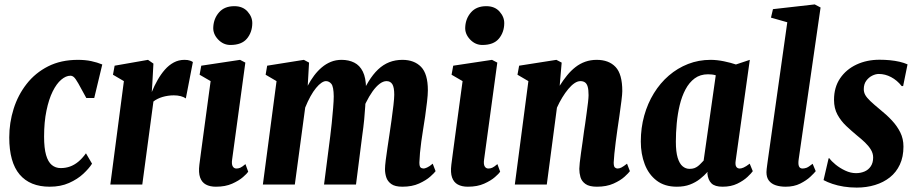

<svg xmlns="http://www.w3.org/2000/svg" viewBox="-20 -837 4158 871"><path d="M205.5 10Q116 10 69 -45.5Q22 -101 22 -213.5Q22 -280.5 41.8 -343.2Q61.5 -406 100.8 -456.2Q140 -506.5 198.2 -536Q256.5 -565.5 333.5 -565.5Q366.5 -565.5 393.8 -559.8Q421 -554 444 -544.5L407.5 -392.5H371.5Q348 -436.5 335.5 -458.2Q323 -480 315.5 -486.8Q308 -493.5 299.5 -493.5Q279 -493.5 257.8 -475.5Q236.5 -457.5 219 -422.2Q201.5 -387 190.8 -335.2Q180 -283.5 180 -217Q180 -165 189 -133.8Q198 -102.5 215 -88.5Q232 -74.5 255.5 -74.5Q278 -74.5 297.5 -81.5Q317 -88.5 335 -103.2Q353 -118 370 -141.5L397.5 -94.5Q384 -73 357.8 -48.5Q331.5 -24 293.2 -7Q255 10 205.5 10Z M480.5 0 542 -469 492.5 -498 500 -539 651.5 -565.5 676 -548.5 671 -457 668.5 -419.5Q680 -448 695 -474.2Q710 -500.5 728 -521Q746 -541.5 768.2 -553.5Q790.5 -565.5 817 -565.5Q832.5 -565.5 842 -562Q851.5 -558.5 855 -555.5L823 -390.5Q814 -397 799.8 -400.8Q785.5 -404.5 768.5 -404.5Q755 -404.5 741.8 -402.5Q728.5 -400.5 716.8 -397Q705 -393.5 694.5 -388.2Q684 -383 676 -376.5L625.5 0Z M959.5 10Q932 10 913.8 0Q895.5 -10 887.8 -31.8Q880 -53.5 884.5 -90Q886.5 -106.5 891 -139.8Q895.5 -173 901.2 -215.8Q907 -258.5 913.2 -304.5Q919.5 -350.5 925.2 -393.5Q931 -436.5 935.5 -469L885.5 -498L893 -539L1069 -565.5L1093 -553L1033 -113Q1030 -92 1035.8 -82.2Q1041.5 -72.5 1052.5 -72.5Q1061.5 -72.5 1069.8 -76Q1078 -79.5 1093.5 -92.5L1106 -58Q1101 -50 1082.5 -33.8Q1064 -17.5 1033.2 -3.8Q1002.5 10 959.5 10ZM1025 -633Q993 -633 969.2 -658.2Q945.5 -683.5 947.5 -714Q949.5 -753.5 974 -781.2Q998.5 -809 1043 -809Q1081.5 -809 1103.2 -784.5Q1125 -760 1124.5 -731Q1124 -690.5 1100.2 -661.8Q1076.5 -633 1025 -633Z M1382 -553 1376 -448Q1389 -473 1405 -494.2Q1421 -515.5 1440 -531.5Q1459 -547.5 1481.2 -556.5Q1503.5 -565.5 1529.5 -565.5Q1562 -565.5 1587 -553Q1612 -540.5 1626 -512.2Q1640 -484 1640.5 -437.5Q1640.5 -425 1640.2 -414Q1640 -403 1639.5 -392.8Q1639 -382.5 1638 -371.5L1613.5 -390.5Q1631.5 -434 1651.8 -467Q1672 -500 1695.2 -522Q1718.5 -544 1746 -554.8Q1773.5 -565.5 1805.5 -565.5Q1859 -565.5 1890 -533.8Q1921 -502 1921 -427.5Q1921 -407.5 1917.2 -375Q1913.5 -342.5 1908.5 -308Q1903.5 -273.5 1899 -247Q1895 -222 1891.2 -195Q1887.5 -168 1885.2 -143Q1883 -118 1882.5 -100Q1882.5 -82 1888 -77.2Q1893.5 -72.5 1902.5 -72.5Q1906.5 -72.5 1917.2 -77Q1928 -81.5 1943 -94.5L1956 -60.5Q1951 -53 1932 -36Q1913 -19 1881.2 -4.5Q1849.5 10 1805.5 10Q1772 10 1755 -2.2Q1738 -14.5 1732.2 -32.8Q1726.5 -51 1726.5 -69.5Q1726.5 -83.5 1729.8 -110Q1733 -136.5 1737.8 -167.5Q1742.5 -198.5 1746.5 -225.5Q1750.5 -252.5 1755.8 -289.5Q1761 -326.5 1764.8 -359.2Q1768.5 -392 1768.5 -407Q1768.5 -441 1759.8 -455Q1751 -469 1733.5 -469Q1718.5 -469 1702.2 -456.8Q1686 -444.5 1670.2 -422.5Q1654.5 -400.5 1640 -371.2Q1625.5 -342 1613 -307.5L1638.5 -405.5Q1638.5 -383.5 1637 -356.2Q1635.5 -329 1632.2 -295.2Q1629 -261.5 1623 -220L1595 0H1450L1478 -218Q1481 -241.5 1484.8 -277Q1488.5 -312.5 1491.2 -346.8Q1494 -381 1494 -399.5Q1493.5 -444 1483.2 -456.5Q1473 -469 1458.5 -469Q1449.5 -469 1438 -461.2Q1426.5 -453.5 1413.8 -438Q1401 -422.5 1388.5 -400Q1376 -377.5 1364.5 -349L1317.5 0H1172.5L1234.5 -469L1185 -498L1192 -539L1358.5 -565.5Z M2102.5 10Q2075 10 2056.8 0Q2038.5 -10 2030.8 -31.8Q2023 -53.5 2027.5 -90Q2029.5 -106.5 2034 -139.8Q2038.5 -173 2044.2 -215.8Q2050 -258.5 2056.2 -304.5Q2062.5 -350.5 2068.2 -393.5Q2074 -436.5 2078.5 -469L2028.5 -498L2036 -539L2212 -565.5L2236 -553L2176 -113Q2173 -92 2178.8 -82.2Q2184.5 -72.5 2195.5 -72.5Q2204.5 -72.5 2212.8 -76Q2221 -79.5 2236.5 -92.5L2249 -58Q2244 -50 2225.5 -33.8Q2207 -17.5 2176.2 -3.8Q2145.5 10 2102.5 10ZM2168 -633Q2136 -633 2112.2 -658.2Q2088.5 -683.5 2090.5 -714Q2092.5 -753.5 2117 -781.2Q2141.5 -809 2186 -809Q2224.5 -809 2246.2 -784.5Q2268 -760 2267.5 -731Q2267 -690.5 2243.2 -661.8Q2219.5 -633 2168 -633Z M2519 -448Q2535 -473.5 2552.5 -495Q2570 -516.5 2590.5 -532.5Q2611 -548.5 2635 -557Q2659 -565.5 2687 -565.5Q2742 -565.5 2772.5 -533.2Q2803 -501 2803 -423.5Q2803 -410.5 2799 -378.8Q2795 -347 2789.8 -310.5Q2784.5 -274 2780.5 -247Q2777 -222 2773.2 -193Q2769.5 -164 2767 -139Q2764.5 -114 2764 -100Q2764 -82 2769.5 -77.2Q2775 -72.5 2781.5 -72.5Q2790 -72.5 2799.2 -77.2Q2808.5 -82 2824.5 -94.5L2837.5 -60.5Q2832 -52.5 2813.5 -35.5Q2795 -18.5 2763.2 -4.2Q2731.5 10 2688 10Q2653 10 2635.8 -2.5Q2618.5 -15 2613.2 -33.5Q2608 -52 2608 -71Q2608 -79.5 2610 -98.5Q2612 -117.5 2615.5 -142Q2619 -166.5 2622.8 -192.8Q2626.5 -219 2629.5 -242.5Q2631.5 -253 2634.5 -275.2Q2637.5 -297.5 2641.2 -323.8Q2645 -350 2647.5 -372.5Q2650 -395 2650 -405Q2650 -430 2646 -443.8Q2642 -457.5 2633.8 -463.2Q2625.5 -469 2613 -469Q2600 -469 2586 -459.5Q2572 -450 2558 -433.2Q2544 -416.5 2530.8 -394.8Q2517.5 -373 2506.5 -348.5L2460.5 0H2315.5L2377 -469L2327.5 -498L2335 -539L2504 -565.5L2528 -553Z M3317.5 -109Q3314.5 -89.5 3319.8 -81Q3325 -72.5 3336 -72.5Q3343 -72.5 3353.5 -77Q3364 -81.5 3381 -94.5L3395 -60.5Q3389 -51.5 3371 -34.5Q3353 -17.5 3324.8 -3.8Q3296.5 10 3258 10Q3223 10 3207.5 -5.2Q3192 -20.5 3189 -49.5L3190 -57.5Q3175 -40.5 3155.2 -25Q3135.5 -9.5 3110 0.2Q3084.5 10 3050.5 10Q2995 10 2958.8 -17.8Q2922.5 -45.5 2904.8 -92Q2887 -138.5 2887 -195Q2887 -257 2902.5 -312.5Q2918 -368 2946.5 -414.2Q2975 -460.5 3014.2 -494.2Q3053.5 -528 3101.5 -546.8Q3149.5 -565.5 3203.5 -565.5Q3232.5 -565.5 3264.8 -558.8Q3297 -552 3318.5 -544.5L3381.5 -565.5ZM3227 -495.5Q3218.5 -498 3209.8 -499Q3201 -500 3192 -500Q3156.5 -500 3131.5 -481.5Q3106.5 -463 3089.8 -431.5Q3073 -400 3063.5 -360.2Q3054 -320.5 3050 -277.5Q3046 -234.5 3046 -194Q3046 -148.5 3054.2 -121.5Q3062.5 -94.5 3076.5 -82.8Q3090.5 -71 3108 -71Q3121 -71 3129.8 -74.2Q3138.5 -77.5 3145.5 -82.8Q3152.5 -88 3158.8 -94.8Q3165 -101.5 3172 -108.5Z M3603.5 -116.5Q3600 -94 3604.2 -83.2Q3608.5 -72.5 3620.5 -72.5Q3628.5 -72.5 3637.8 -75.5Q3647 -78.5 3666.5 -94L3680.5 -60.5Q3674 -52 3656.2 -35.2Q3638.5 -18.5 3610.2 -4.2Q3582 10 3544 10Q3519 10 3499.2 3.5Q3479.5 -3 3468.2 -17.5Q3457 -32 3457 -56Q3457 -62 3458 -70.5Q3459 -79 3460.2 -88Q3461.5 -97 3462.5 -105L3551.5 -736L3477.5 -757L3486.5 -795.5L3676 -817L3702.5 -803Z M4077 -446.5H4070.5Q4049.5 -473 4022.5 -487.2Q3995.5 -501.5 3966.5 -501.5Q3952.5 -501.5 3936.8 -493.8Q3921 -486 3909.8 -470.8Q3898.5 -455.5 3898.5 -432.5Q3898.5 -418.5 3905.2 -406.2Q3912 -394 3928.2 -378.5Q3944.5 -363 3973 -339.5Q4002.5 -316 4026.2 -290.5Q4050 -265 4064.2 -236.2Q4078.5 -207.5 4078.5 -172Q4078.5 -125.5 4062.2 -90.5Q4046 -55.5 4017 -32.5Q3988 -9.5 3949.5 2.2Q3911 14 3866.5 14Q3835.5 14 3807.5 9.5Q3779.5 5 3756.5 -2.8Q3733.5 -10.5 3716 -20L3739 -119H3742.5Q3751.5 -106 3770.8 -90.2Q3790 -74.5 3814.5 -63Q3839 -51.5 3863.5 -51.5Q3884 -51.5 3901.8 -59Q3919.5 -66.5 3930.2 -82.5Q3941 -98.5 3941 -122.5Q3941 -141 3930.8 -158Q3920.5 -175 3904 -190.8Q3887.5 -206.5 3867.5 -222.5Q3843.5 -242.5 3819.2 -265.2Q3795 -288 3779.2 -316.8Q3763.5 -345.5 3763.5 -384Q3763.5 -441 3791 -481.5Q3818.5 -522 3865.2 -544Q3912 -566 3970 -566Q3994 -566 4017.2 -563.8Q4040.5 -561.5 4061 -556.8Q4081.5 -552 4097 -545Z"/></svg>

Font: Merriweather 24pt SemiCondensed Black
Style: Italic
Weight: 900
Width: 4
Italic angle: -7.8°
Designer: Eben Sorkin
Foundry: Eben Sorkin
Version: Version 2.101